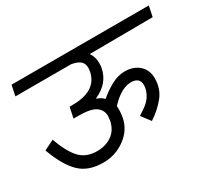

<svg xmlns="http://www.w3.org/2000/svg" viewBox="-113 -765 1049 954"><g transform="rotate(-30 411.0 -288.0)"><path d="M466.2 -446.2Q466.2 -427.5 463.8 -417.5Q456.2 -378.8 432.5 -350Q408.8 -321.2 362.5 -300Q385 -293.8 405 -275Q433.8 -301.2 474.4 -323.8Q515 -346.2 553.8 -346.2Q603.8 -346.2 635.6 -318.1Q667.5 -290 667.5 -242.5Q667.5 -182.5 633.1 -140Q598.8 -97.5 548.8 -65L510 -116.2Q516.2 -121.2 541.2 -137.5Q566.2 -153.8 581.9 -175.6Q597.5 -197.5 602.5 -225Q603.8 -230 603.8 -240Q603.8 -283.8 553.8 -283.8Q497.5 -283.8 435 -216.2Q437.5 -185 431.2 -151.2Q418.8 -87.5 363.1 -46.9Q307.5 -6.2 237.5 -6.2Q151.2 -6.2 102.5 -54.4Q53.8 -102.5 17.5 -202.5L75 -231.2Q103.8 -150 140 -110.6Q176.2 -71.2 238.8 -71.2Q288.8 -71.2 324.4 -96.2Q360 -121.2 370 -171.2Q372.5 -188.8 372.5 -196.2Q372.5 -230 344.4 -250Q316.2 -270 246.2 -270H231.2H217.5L230 -331.2H243.8Q383.8 -330 405 -430Q407.5 -445 407.5 -451.2Q407.5 -476.2 392.5 -490Q377.5 -503.8 342.5 -510H22.5L35 -570H822.5L810 -510L447.5 -507.5Q466.2 -481.2 466.2 -446.2Z"/></g></svg>

Font: Cambay
Style: Italic
Weight: 400
Italic angle: -11°
Designer: Pooja Saxena
Foundry: Pooja Saxena
Version: Version 1.019;PS 001.019;hotconv 1.0.70;makeotf.lib2.5.58329